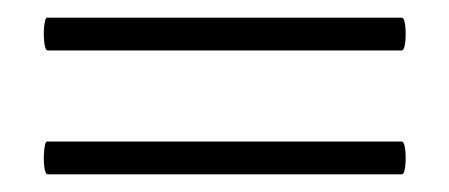

<svg xmlns="http://www.w3.org/2000/svg" viewBox="-20 -298 508 217"><path d="M34 -241Q31 -241 30 -250.5Q29 -260 30 -269Q31 -278 33 -278H434Q437 -278 438 -269Q439 -260 438 -250.5Q437 -241 434 -241ZM34 -101Q31 -101 30 -110Q29 -119 30 -128.5Q31 -138 33 -138H434Q437 -138 438 -128.5Q439 -119 438 -110Q437 -101 434 -101Z"/></svg>

Font: Cormorant Garamond Light
Style: Italic
Weight: 300
Italic angle: -10°
Designer: Christian Thalmann (Catharsis Fonts)
Foundry: Catharsis Fonts
Version: Version 4.001